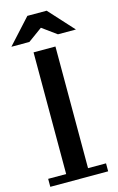

<svg xmlns="http://www.w3.org/2000/svg" viewBox="-141 -945 616 1000"><g transform="rotate(-15 167.0 -445.5)"><path d="M97 -43V-699H215V-43H312V0H0V-43ZM115 -891H219L341 -757H244L167 -813L90 -757H-7Z"/></g></svg>

Font: Montserrat Subrayada
Style: Regular
Weight: 400
Designer: Julieta Ulanovsky
Foundry: Julieta Ulanovsky
Version: Version 2.001